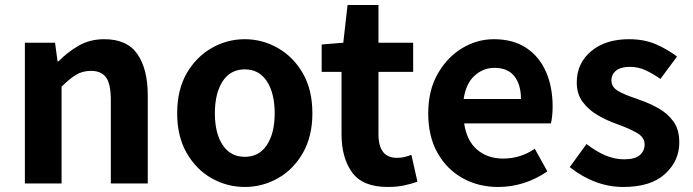

<svg xmlns="http://www.w3.org/2000/svg" viewBox="-20 -730 2756 764"><path d="M79 0V-560H199L209 -486H213Q249 -523 293.5 -548.5Q338 -574 395 -574Q486 -574 527 -514.5Q568 -455 568 -349V0H421V-331Q421 -396 402 -422Q383 -448 342 -448Q308 -448 282 -432Q256 -416 225 -385V0Z M954 14Q884 14 822.5 -20.5Q761 -55 723 -121Q685 -187 685 -279Q685 -373 723 -438.5Q761 -504 822.5 -539Q884 -574 954 -574Q1024 -574 1085.5 -539Q1147 -504 1185 -438.5Q1223 -373 1223 -279Q1223 -187 1185 -121Q1147 -55 1085.5 -20.5Q1024 14 954 14ZM954 -106Q1011 -106 1042 -153Q1073 -200 1073 -279Q1073 -359 1042 -406.5Q1011 -454 954 -454Q897 -454 866 -406.5Q835 -359 835 -279Q835 -200 866 -153Q897 -106 954 -106Z M1523 14Q1423 14 1381 -44Q1339 -102 1339 -196V-444H1260V-553L1346 -560L1363 -710H1486V-560H1624V-444H1486V-196Q1486 -100 1562 -102Q1576 -102 1590.5 -105.5Q1605 -109 1617 -114L1641 -7Q1619 1 1589.5 7.5Q1560 14 1523 14Z M1962 14Q1884 14 1821 -21Q1758 -56 1721 -121.5Q1684 -187 1684 -279Q1684 -370 1721.5 -436Q1759 -502 1818.5 -538Q1878 -574 1945 -574Q2022 -574 2074 -539.5Q2126 -505 2152.5 -444.5Q2179 -384 2179 -306Q2179 -286 2177 -267.5Q2175 -249 2172 -239H1827Q1837 -170 1878.5 -134.5Q1920 -99 1982 -99Q2051 -99 2108 -138L2158 -48Q2067 14 1962 14ZM1825 -336H2053Q2053 -393 2027 -426.5Q2001 -460 1947 -460Q1903 -460 1868.5 -429Q1834 -398 1825 -336Z M2460 14Q2348 14 2247 -65L2314 -157Q2351 -128 2388 -112Q2425 -96 2464 -96Q2506 -96 2525.5 -112.5Q2545 -129 2545 -155Q2545 -184 2514 -201.5Q2483 -219 2441 -234Q2435 -236 2428 -239Q2392 -252 2357 -272.5Q2322 -293 2298.5 -324.5Q2275 -356 2275 -402Q2275 -478 2332 -526Q2389 -574 2483 -574Q2545 -574 2592 -553Q2639 -532 2674 -505L2608 -416Q2578 -437 2548.5 -450.5Q2519 -464 2487 -464Q2450 -464 2431.5 -449Q2413 -434 2413 -410Q2413 -383 2440.5 -367.5Q2468 -352 2508 -339Q2517 -336 2527 -332Q2565 -319 2600.5 -299Q2636 -279 2659.5 -247Q2683 -215 2683 -163Q2683 -90 2626.5 -38Q2570 14 2460 14Z"/></svg>

Font: Source Han Sans CN Bold
Style: Bold
Weight: 700
Designer: Ryoko NISHIZUKA 西塚涼子 (kana & ideographs); Paul D. Hunt (Latin, Greek & Cyrillic); Wenlong ZHANG 张文龙 (bopomofo); Sandoll 
Foundry: Adobe Systems Incorporated
Version: Version 1.00;May 30, 2023;FontCreator 11.5.0.2422 32-bit